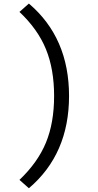

<svg xmlns="http://www.w3.org/2000/svg" viewBox="-20 -838 540 1055"><path d="M138.7 196.3 86.9 150.4Q187.5 54.7 232.4 -54.2Q277.3 -163.1 277.3 -310.5Q277.3 -458 232.4 -567.9Q187.5 -677.7 86.9 -772.5L138.7 -818.4Q359.4 -630.9 359.4 -310.5Q359.4 8.8 138.7 196.3Z"/></svg>

Font: Gen Shin Gothic Monospace Regular
Style: Regular
Weight: 400
Designer: [Source Han Sans]
Ryoko NISHIZUKA  (kana & ideographs); Paul D. Hunt (Latin, Greek & Cyrillic); Wenlong ZHANG  (bopomofo
Version: Version 1.002.20150607